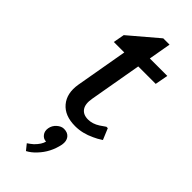

<svg xmlns="http://www.w3.org/2000/svg" viewBox="-286 -659 972 972"><g transform="rotate(45 200.0 -172.5)"><path d="M233 10Q158 10 121 -34Q84 -78 96 -150L145 -430H70L81 -490L234 -620H279L258 -500H383L370 -430H245L196 -150Q188 -106 204 -83Q220 -60 255 -60Q287 -60 318 -80Q332 -89 347 -100H357L382 -40Q356 -23 337 -15Q285 10 233 10ZM146 275 121 244Q136 234 150 222Q179 193 184 169Q165 169 152.5 153Q140 137 144 114Q148 91 166 75Q184 59 203 59Q230 59 243.5 76.5Q257 94 252 123Q238 191 192 239Q171 262 146 275Z"/></g></svg>

Font: Scada
Style: Italic
Weight: 400
Italic angle: -10°
Designer: Jovanny Lemonad
Foundry: Jovanny Lemonad
Version: Version 4.100;PS 004.100;hotconv 1.0.88;makeotf.lib2.5.64775